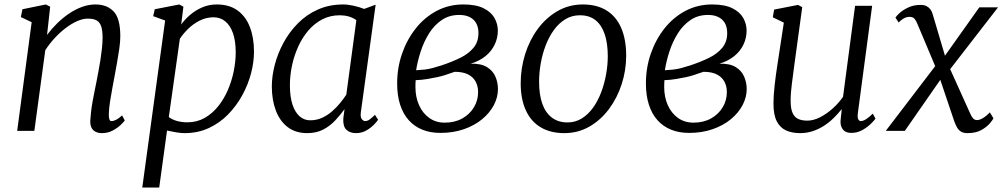

<svg xmlns="http://www.w3.org/2000/svg" viewBox="-20 -587 4510 861"><path d="M191 -430.5Q211.5 -458 236.8 -482.8Q262 -507.5 290.2 -526.5Q318.5 -545.5 348.2 -556.2Q378 -567 408 -567Q459.5 -567 489.5 -535.8Q519.5 -504.5 519.5 -424Q519.5 -400 515 -369Q510.5 -338 504.8 -306Q499 -274 494 -246.5Q489.5 -221.5 483.8 -191.8Q478 -162 473.5 -132.2Q469 -102.5 468 -78Q467.5 -61.5 470.2 -52.8Q473 -44 479.5 -44Q489.5 -44 501.2 -50Q513 -56 527.5 -69.5L539.5 -47Q536.5 -41.5 522 -27.5Q507.5 -13.5 485.8 -1.8Q464 10 437.5 10Q421 10 408.8 4Q396.5 -2 390.2 -14.8Q384 -27.5 385 -48.5Q386 -65.5 388.5 -87Q391 -108.5 395.2 -132Q399.5 -155.5 404.2 -178.8Q409 -202 413 -222.5Q417 -244.5 421.8 -269Q426.5 -293.5 430.5 -319.2Q434.5 -345 437.2 -370.2Q440 -395.5 440 -418Q440 -451 433.5 -469.5Q427 -488 412.8 -495.8Q398.5 -503.5 373.5 -503.5Q351.5 -503.5 326 -492.2Q300.5 -481 274.5 -461.2Q248.5 -441.5 224.8 -415.8Q201 -390 183 -361.5L134 0H57L122 -487.5L73.5 -510.5L80.5 -545.5L185.5 -567L205 -557Z M618 254 720.5 -495 667 -514.5 674 -545.5 784 -567 802.5 -557 792.5 -477Q808.5 -499.5 832.2 -520Q856 -540.5 886.5 -553.8Q917 -567 952 -567Q1008.5 -567 1045.5 -540Q1082.5 -513 1100.8 -465.2Q1119 -417.5 1119 -355.5Q1119 -309 1105.8 -258.2Q1092.5 -207.5 1066.5 -160Q1040.5 -112.5 1003 -74Q965.5 -35.5 916.5 -12.8Q867.5 10 808 10Q789.5 10 768.8 6.2Q748 2.5 729 -1.5L694 254ZM737 -62Q754 -49.5 775.5 -44Q797 -38.5 820 -38.5Q863 -38.5 897.5 -58Q932 -77.5 958.2 -110.2Q984.5 -143 1002 -183.8Q1019.5 -224.5 1028.2 -268Q1037 -311.5 1037 -351.5Q1037 -403 1024.8 -438Q1012.5 -473 990.2 -491.2Q968 -509.5 937.5 -509.5Q904.5 -509.5 874.8 -494.2Q845 -479 822.5 -456.5Q800 -434 786.5 -413Z M1598.5 -86Q1595 -61.5 1602.5 -52.8Q1610 -44 1617.5 -44Q1627.5 -44 1637.5 -51.2Q1647.5 -58.5 1661.5 -72L1675.5 -50Q1672 -44 1658.5 -29.5Q1645 -15 1623.8 -2.5Q1602.5 10 1576.5 10Q1549.5 10 1533.5 -5Q1517.5 -20 1519.5 -56L1525 -97.5Q1506.5 -72 1483.5 -47.2Q1460.5 -22.5 1429.8 -6.2Q1399 10 1358 10Q1305 10 1269.8 -17.2Q1234.5 -44.5 1216.8 -91.8Q1199 -139 1199 -199.5Q1199 -245.5 1212.2 -296.5Q1225.5 -347.5 1251.5 -395.5Q1277.5 -443.5 1316 -482.5Q1354.5 -521.5 1405.5 -544.2Q1456.5 -567 1519.5 -567Q1540 -567 1566 -561.2Q1592 -555.5 1613 -547L1664.5 -566ZM1578 -496.5Q1562.5 -508 1543.5 -513.2Q1524.5 -518.5 1503.5 -518.5Q1460.5 -518.5 1425.2 -500.2Q1390 -482 1363 -450.5Q1336 -419 1317.5 -378.5Q1299 -338 1289.5 -293.2Q1280 -248.5 1280 -204.5Q1280 -152.5 1291.8 -117.5Q1303.5 -82.5 1324 -65Q1344.5 -47.5 1371 -47.5Q1400 -47.5 1424.5 -58.8Q1449 -70 1469.2 -87.8Q1489.5 -105.5 1505.5 -125.2Q1521.5 -145 1533 -162.5Z M1955 9Q1909.5 9 1873.8 -5.5Q1838 -20 1812.8 -48.2Q1787.5 -76.5 1774.2 -117.8Q1761 -159 1761 -213Q1761 -283 1783 -346.5Q1805 -410 1844.8 -460Q1884.5 -510 1938.8 -538.5Q1993 -567 2058 -567Q2114.5 -567 2148.2 -550.2Q2182 -533.5 2197.2 -506.8Q2212.5 -480 2212.5 -449.5Q2212.5 -416.5 2198.2 -386.8Q2184 -357 2156.8 -335Q2129.5 -313 2090.5 -301.5Q2137.5 -302.5 2164 -286Q2190.5 -269.5 2201.8 -243Q2213 -216.5 2213 -187.5Q2213 -151 2194.8 -116Q2176.5 -81 2142.5 -52.8Q2108.5 -24.5 2060.8 -7.8Q2013 9 1955 9ZM1974 -37Q2019.5 -37 2053 -55.8Q2086.5 -74.5 2105.2 -105.8Q2124 -137 2124 -174Q2124 -200 2113.2 -220.5Q2102.5 -241 2079.5 -253Q2056.5 -265 2019 -265Q2012 -263 1999.8 -258.5Q1987.5 -254 1972.2 -249.2Q1957 -244.5 1940.5 -241Q1921.5 -237 1897 -232.8Q1872.5 -228.5 1844 -227.5Q1843.5 -219.5 1843.2 -211.8Q1843 -204 1843 -196.5Q1843 -152 1859 -115.8Q1875 -79.5 1904.8 -58.2Q1934.5 -37 1974 -37ZM1846 -272Q1866.5 -273 1883.8 -275Q1901 -277 1918.5 -281.5Q1936 -286 1957.5 -293Q2005 -308.5 2043.2 -327.2Q2081.5 -346 2103.5 -372.8Q2125.5 -399.5 2125.5 -438.5Q2125.5 -478 2102.8 -499Q2080 -520 2039 -520Q1994.5 -520 1961 -497.2Q1927.5 -474.5 1904.2 -437.5Q1881 -400.5 1866.8 -357Q1852.5 -313.5 1846 -272Z M2594 -567Q2657 -567 2700.2 -540Q2743.5 -513 2765.8 -461.5Q2788 -410 2788 -337Q2788 -272 2768 -210Q2748 -148 2711 -98.2Q2674 -48.5 2623 -19.2Q2572 10 2510.5 10Q2448.5 10 2404.5 -16.2Q2360.5 -42.5 2337.8 -92.8Q2315 -143 2315 -213.5Q2315 -280.5 2334.8 -343.8Q2354.5 -407 2391.5 -457.2Q2428.5 -507.5 2480 -537.2Q2531.5 -567 2594 -567ZM2580.5 -518.5Q2544 -518.5 2514.8 -500.5Q2485.5 -482.5 2463.5 -452Q2441.5 -421.5 2426.8 -382.8Q2412 -344 2404.8 -302.2Q2397.5 -260.5 2397.5 -220.5Q2397.5 -162 2412 -121.5Q2426.5 -81 2455 -59.5Q2483.5 -38 2525 -38Q2560.5 -38 2589.2 -56Q2618 -74 2639.8 -104.5Q2661.5 -135 2676 -173.5Q2690.5 -212 2698 -253.8Q2705.5 -295.5 2705.5 -335Q2705.5 -392.5 2691.8 -433.5Q2678 -474.5 2650.5 -496.5Q2623 -518.5 2580.5 -518.5Z M3070.5 9Q3025 9 2989.2 -5.5Q2953.5 -20 2928.2 -48.2Q2903 -76.5 2889.8 -117.8Q2876.5 -159 2876.5 -213Q2876.5 -283 2898.5 -346.5Q2920.5 -410 2960.2 -460Q3000 -510 3054.2 -538.5Q3108.5 -567 3173.5 -567Q3230 -567 3263.8 -550.2Q3297.5 -533.5 3312.8 -506.8Q3328 -480 3328 -449.5Q3328 -416.5 3313.8 -386.8Q3299.5 -357 3272.2 -335Q3245 -313 3206 -301.5Q3253 -302.5 3279.5 -286Q3306 -269.5 3317.2 -243Q3328.5 -216.5 3328.5 -187.5Q3328.5 -151 3310.2 -116Q3292 -81 3258 -52.8Q3224 -24.5 3176.2 -7.8Q3128.5 9 3070.5 9ZM3089.5 -37Q3135 -37 3168.5 -55.8Q3202 -74.5 3220.8 -105.8Q3239.5 -137 3239.5 -174Q3239.5 -200 3228.8 -220.5Q3218 -241 3195 -253Q3172 -265 3134.5 -265Q3127.5 -263 3115.2 -258.5Q3103 -254 3087.8 -249.2Q3072.5 -244.5 3056 -241Q3037 -237 3012.5 -232.8Q2988 -228.5 2959.5 -227.5Q2959 -219.5 2958.8 -211.8Q2958.5 -204 2958.5 -196.5Q2958.5 -152 2974.5 -115.8Q2990.5 -79.5 3020.2 -58.2Q3050 -37 3089.5 -37ZM2961.5 -272Q2982 -273 2999.2 -275Q3016.5 -277 3034 -281.5Q3051.5 -286 3073 -293Q3120.5 -308.5 3158.8 -327.2Q3197 -346 3219 -372.8Q3241 -399.5 3241 -438.5Q3241 -478 3218.2 -499Q3195.5 -520 3154.5 -520Q3110 -520 3076.5 -497.2Q3043 -474.5 3019.8 -437.5Q2996.5 -400.5 2982.2 -357Q2968 -313.5 2961.5 -272Z M3568 10Q3532 10 3505.2 -2Q3478.5 -14 3463.5 -42.8Q3448.5 -71.5 3448.5 -122.5Q3448.5 -140 3449.8 -160.8Q3451 -181.5 3453.8 -204.8Q3456.5 -228 3459.5 -251.2Q3462.5 -274.5 3466 -295.5L3495 -485.5L3445.5 -509.5L3451.5 -544L3558.5 -565L3577.5 -555L3541.5 -291.5Q3539 -270.5 3536.2 -250.2Q3533.5 -230 3531 -211Q3528.5 -192 3527 -173Q3525.5 -154 3525.5 -135.5Q3525.5 -98.5 3534.8 -79.2Q3544 -60 3560.8 -53Q3577.5 -46 3600 -46Q3628.5 -46 3658.8 -61.8Q3689 -77.5 3715.8 -102Q3742.5 -126.5 3760.5 -153L3814.5 -561H3891L3827 -80Q3824.5 -61.5 3828.5 -52.8Q3832.5 -44 3840 -44Q3850 -44 3863 -52Q3876 -60 3894 -77.5L3906 -55Q3902 -48.5 3886.5 -33Q3871 -17.5 3848 -4.2Q3825 9 3797.5 9Q3770.5 9 3758 -9Q3745.5 -27 3750.5 -57Q3750.5 -58.5 3751 -62.8Q3751.5 -67 3752.2 -72.8Q3753 -78.5 3753.5 -84.5Q3754 -90.5 3754.5 -95.5L3753.5 -96.5Q3738 -77 3718.5 -57.8Q3699 -38.5 3675.5 -23.2Q3652 -8 3625 1Q3598 10 3568 10Z M4318 10Q4301 10 4290 3.5Q4279 -3 4272.2 -14.8Q4265.5 -26.5 4259.5 -42.5L4185 -263.5L4217.5 -259L4037.5 0H3952L4196 -319.5L4188 -256.5L4093.5 -481Q4088 -494.5 4080.8 -503Q4073.5 -511.5 4058.5 -511.5Q4044 -511.5 4030 -502.8Q4016 -494 4010.5 -485.5L3995.5 -508Q3999 -514.5 4013.5 -528Q4028 -541.5 4052.2 -553.2Q4076.5 -565 4109 -565Q4124.5 -565 4135 -559.5Q4145.5 -554 4152.2 -545Q4159 -536 4162 -525L4228 -302L4196.5 -307.5L4371.5 -554H4455.5L4218.5 -248L4226 -310L4330 -79.5Q4336 -65.5 4343 -57Q4350 -48.5 4361.5 -48.5Q4373 -48.5 4388 -57.5Q4403 -66.5 4419 -83L4435 -56.5Q4432 -49.5 4418.8 -33.8Q4405.5 -18 4381 -4Q4356.5 10 4318 10Z"/></svg>

Font: Merriweather 20pt Light
Style: Italic
Weight: 300
Italic angle: -7.8°
Version: Version 2.101